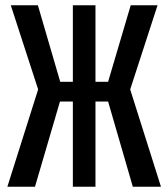

<svg xmlns="http://www.w3.org/2000/svg" viewBox="-20 -710 640 730"><path d="M208 -324 113 0H8L125 -370L21 -690H124L209 -399H257V-690H343V-399H391L477 -690H579L475 -370L592 0H485L391 -324H343V0H257V-324Z"/></svg>

Font: Fira Mono Medium
Style: Regular
Weight: 500
Designer: Carrois Corporate & Edenspiekermann AG
Foundry: Carrois Corporate GbR & Edenspiekermann AG
Version: Version 3.206